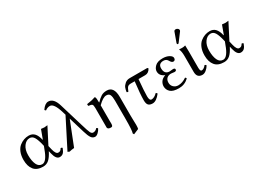

<svg xmlns="http://www.w3.org/2000/svg" viewBox="-40 -1490 3388 2520"><g transform="rotate(-30 1654.5 -230.0)"><path d="M409.2 -190.9 422.9 -132.8Q442.9 -50.8 479 -50.8Q498 -50.8 510 -58.3Q522 -65.9 534.2 -87.9Q550.3 -87.9 559.1 -77.1Q542 -30.3 521.5 -10.3Q501 9.8 467.8 9.8Q412.6 9.8 389.2 -90.8L379.9 -129.9Q341.8 -54.7 304.4 -22.5Q267.1 9.8 215.8 9.8Q123 9.8 78.6 -44.7Q34.2 -99.1 34.2 -195.8Q34.2 -261.7 54.7 -311.3Q75.2 -360.8 108.6 -387.5Q142.1 -414.1 177.5 -426.5Q212.9 -439 250 -439Q303.7 -439 335.7 -405Q367.7 -371.1 382.8 -304.2Q385.3 -294.4 388.2 -302.7Q388.7 -303.7 389.6 -306.2L437 -434.1Q443.8 -434.1 460.9 -431.6Q478 -429.2 484.9 -429.2Q492.7 -429.2 510.3 -431.6Q527.8 -434.1 534.2 -434.1ZM358.9 -222.2 354 -243.2Q335 -324.2 311 -364.5Q287.1 -404.8 245.1 -404.8Q193.4 -404.8 155.8 -353.3Q118.2 -301.8 118.2 -219.2Q118.2 -132.3 143.1 -78.1Q168 -23.9 221.2 -23.9Q287.1 -23.9 342.8 -181.2Z M1089.8 -64.9Q1075.7 -35.2 1050.3 -12Q1024.9 11.2 1003.9 11.2Q967.8 11.2 945.8 -20.3Q923.8 -51.8 901.9 -126L831.1 -362.8L688 0Q647.5 2.9 612.8 12.2L587.9 0L809.1 -435.1L795.9 -478Q749 -637.2 688 -637.2Q649.9 -637.2 616.7 -611.8Q601.6 -616.7 600.1 -628.9Q647 -697.8 696.8 -698.2Q779.8 -698.2 817.9 -568.8L924.8 -213.9Q955.6 -109.9 970.2 -79.8Q984.9 -49.8 1007.8 -49.8Q1044.9 -49.8 1069.8 -81.1Q1085 -78.1 1089.8 -64.9Z M1270.5 -357.9Q1271.5 -351.6 1272.9 -352.1Q1314.9 -396.5 1349.1 -417.7Q1383.3 -439 1433.6 -439Q1542.5 -439 1542.5 -280.8V5.9Q1542.5 32.7 1544.2 79.3Q1545.9 126 1545.9 144Q1545.9 184.1 1540.5 204.1L1460.4 237.8L1449.7 220.2Q1463.9 183.1 1463.9 5.9V-269Q1463.9 -327.1 1451.2 -357.2Q1438.5 -387.2 1396.5 -387.2Q1347.2 -387.2 1270.5 -310.5V-71.8Q1270.5 -66.9 1271 -50Q1271.5 -33.2 1271 -26.1Q1270.5 -19 1268.1 -8.5Q1265.6 2 1259 5.9Q1252.4 9.8 1241.7 9.8Q1197.8 9.8 1191.9 -17.1V-71.8V-316.9Q1191.9 -358.9 1180.2 -369.9Q1168.5 -380.9 1126.5 -384.8Q1120.6 -401.9 1124.5 -413.1Q1202.6 -422.9 1250.5 -441.9Q1258.3 -441.9 1262.7 -434.1Q1270.5 -416 1270.5 -357.9Z M1778.3 -429.2H2045.4L2056.6 -417Q2026.9 -360.8 1974.6 -360.8H1872.6Q1856.4 -185.1 1856.4 -107.9Q1856.4 -43 1888.7 -43Q1930.7 -43 1975.6 -88.9Q1990.7 -84 1994.6 -70.8Q1931.6 10.3 1875.5 9.8Q1832.5 9.8 1812.5 -11.2Q1792.5 -32.2 1792.5 -85Q1792.5 -177.7 1814.5 -360.8H1758.3Q1723.1 -360.8 1707.8 -345.9Q1692.4 -331.1 1674.3 -283.2Q1656.2 -283.2 1651.4 -291Q1655.3 -324.2 1665.8 -351.6Q1676.3 -378.9 1705.8 -404.1Q1735.4 -429.2 1778.3 -429.2Z M2188.5 -121.1Q2188.5 -81.1 2216.6 -54.4Q2244.6 -27.8 2285.6 -27.8Q2347.7 -27.8 2409.7 -70.8Q2423.8 -65.9 2424.3 -49.8Q2360.4 10.3 2274.4 9.8Q2184.6 9.8 2147 -25.6Q2109.4 -61 2109.4 -112.8Q2109.4 -147 2130.4 -179.4Q2151.4 -211.9 2200.2 -229V-231Q2128.4 -260.7 2128.4 -327.1Q2128.4 -366.2 2165.5 -402.6Q2202.6 -439 2281.2 -439Q2337.4 -439 2377 -417Q2416.5 -395 2416.5 -367.2Q2416.5 -347.2 2406.5 -338.6Q2396.5 -330.1 2384.3 -330.1Q2361.3 -330.1 2342.3 -362.8Q2321.3 -405.8 2275.4 -405.8Q2199.2 -405.8 2199.2 -334Q2199.2 -243.2 2278.3 -243.2L2302.2 -245.6Q2326.2 -248 2329.6 -248Q2358.4 -248 2358.4 -227.1Q2358.4 -204.1 2328.6 -204.1Q2324.7 -204.1 2303.5 -207Q2282.2 -210 2277.3 -210Q2235.4 -210 2211.9 -186.5Q2188.5 -163.1 2188.5 -121.1Z M2621.6 -683.1Q2637.7 -683.1 2650.6 -672.6Q2663.6 -662.1 2663.6 -647.9Q2663.6 -638.2 2657.2 -629.9L2565.4 -507.8Q2559.6 -500 2553.2 -500Q2539.1 -500 2539.6 -513.2Q2539.6 -517.1 2541.5 -522.9L2593.3 -666Q2599.6 -683.1 2621.6 -683.1ZM2546.4 -321.8Q2546.4 -391.6 2528.3 -429.2L2530.3 -431.2Q2542.5 -429.2 2573.2 -429.2Q2603 -429.2 2623.5 -437Q2625.5 -375 2625.5 -342.8V-99.1Q2625.5 -43.9 2648.4 -43.9Q2681.6 -43.9 2715.3 -86.9Q2732.4 -83 2736.3 -69.8Q2718.3 -37.6 2688.7 -13.2Q2659.2 11.2 2629.4 11.2Q2546.4 11.2 2546.4 -81.1Z M3152.3 -190.9 3166 -132.8Q3186 -50.8 3222.2 -50.8Q3241.2 -50.8 3253.2 -58.3Q3265.1 -65.9 3277.3 -87.9Q3293.5 -87.9 3302.2 -77.1Q3285.2 -30.3 3264.6 -10.3Q3244.1 9.8 3210.9 9.8Q3155.8 9.8 3132.3 -90.8L3123 -129.9Q3085 -54.7 3047.6 -22.5Q3010.3 9.8 2959 9.8Q2866.2 9.8 2821.8 -44.7Q2777.3 -99.1 2777.3 -195.8Q2777.3 -261.7 2797.9 -311.3Q2818.4 -360.8 2851.8 -387.5Q2885.3 -414.1 2920.7 -426.5Q2956.1 -439 2993.2 -439Q3046.9 -439 3078.9 -405Q3110.8 -371.1 3126 -304.2Q3128.4 -294.4 3131.3 -302.7Q3131.8 -303.7 3132.8 -306.2L3180.2 -434.1Q3187 -434.1 3204.1 -431.6Q3221.2 -429.2 3228 -429.2Q3235.8 -429.2 3253.4 -431.6Q3271 -434.1 3277.3 -434.1ZM3102.1 -222.2 3097.2 -243.2Q3078.1 -324.2 3054.2 -364.5Q3030.3 -404.8 2988.3 -404.8Q2936.5 -404.8 2898.9 -353.3Q2861.3 -301.8 2861.3 -219.2Q2861.3 -132.3 2886.2 -78.1Q2911.1 -23.9 2964.4 -23.9Q3030.3 -23.9 3085.9 -181.2Z"/></g></svg>

Font: Linux Libertine O
Style: Regular
Weight: 400
Designer: Philipp H. Poll
Foundry: Philipp H. Poll
Version: Version 5.3.0